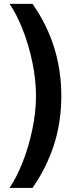

<svg xmlns="http://www.w3.org/2000/svg" viewBox="-20 -757 414 977"><path d="M145.5 199.2H28.3Q63 148.9 94 71.5Q125 -5.9 144 -95.7Q163.1 -185.5 163.1 -269.5Q163.1 -353.5 144 -443.4Q125 -533.2 94 -610.6Q63 -688 28.3 -737.3H145.5Q292 -528.3 292 -269.5Q292 -135.3 254.4 -19.3Q216.8 96.7 145.5 199.2Z"/></svg>

Font: Pretendard JP SemiBold
Style: Regular
Weight: 600
Designer: Base glyphs from Inter by Rasmus Andersson; Hangeul glyphs from Noto Sans CJK(Source Han Sans) by Jang Soo-young and Kan
Foundry: Kil Hyung-jin
Version: Version 1.309